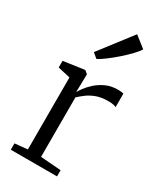

<svg xmlns="http://www.w3.org/2000/svg" viewBox="-214 -933 849 1009"><g transform="rotate(30 211.0 -429.0)"><path d="M33.5 0V-38.5L110.5 -46V-483L35.5 -500V-540.5L158 -558H164L181.5 -543.5V-524L179.5 -436L181.5 -437.5Q185.5 -445 199 -463.8Q212.5 -482.5 235.5 -503.5Q258.5 -524.5 290.8 -539.8Q323 -555 365 -555Q378.5 -555 386 -553.8Q393.5 -552.5 398.5 -551V-469Q395 -471.5 382.8 -474.5Q370.5 -477.5 352 -477.5Q308 -477.5 277.8 -466Q247.5 -454.5 226.5 -438.5Q205.5 -422.5 190 -408V-47L314 -37.5V0ZM184.5 -638 155 -662.5 305 -857.5 372.5 -804.5Q362.5 -787.5 339.2 -763.2Q316 -739 287 -713.5Q258 -688 230.8 -667.8Q203.5 -647.5 185.5 -638Z"/></g></svg>

Font: Merriweather 36pt Light
Style: Regular
Weight: 300
Designer: Eben Sorkin
Foundry: Eben Sorkin
Version: Version 2.100